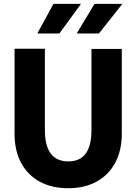

<svg xmlns="http://www.w3.org/2000/svg" viewBox="-20 -986 722 1016"><path d="M341 10Q255 10 191.2 -24.2Q127.5 -58.5 92.2 -123.2Q57 -188 57 -279V-728H217.5V-297.5Q217.5 -132 342 -132Q464 -132 464 -297.5V-727H624.5V-279Q624.5 -189.5 589.5 -124.5Q554.5 -59.5 491 -24.8Q427.5 10 341 10ZM386 -809 480 -965.5H627.5L503.5 -809ZM177.5 -809 263 -965.5H408.5L294.5 -809Z"/></svg>

Font: Spline Sans
Style: Bold
Weight: 700
Designer: Eben Sorkin, Mirko Velimirovic
Foundry: Sorkin Type
Version: Version 1.000; ttfautohint (v1.8.3)